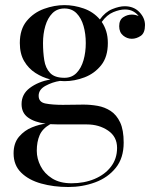

<svg xmlns="http://www.w3.org/2000/svg" viewBox="-20 -490 630 770"><path d="M66.5 -72.5Q66.5 -112.5 99.5 -137.2Q132.5 -162 182 -171.5Q150 -179.5 122 -197.5Q94 -215.5 76.8 -245Q59.5 -274.5 59.5 -317.5Q59.5 -372.5 87.2 -406Q115 -439.5 156.5 -454.5Q198 -469.5 238.5 -469.5Q277 -469.5 315.8 -456Q354.5 -442.5 380.5 -412Q402 -442 430.2 -453.5Q458.5 -465 480 -465Q516.5 -465 539 -441.5Q561.5 -418 561.5 -389.5Q561.5 -357.5 544.2 -346Q527 -334.5 508.5 -334.5Q489.5 -334.5 473.8 -347.5Q458 -360.5 458 -385Q458 -410 474.2 -420.8Q490.5 -431.5 508.5 -431.5Q523 -431.5 536 -425.5Q527.5 -437 513.8 -444.5Q500 -452 481 -452Q460 -452 434.2 -441.2Q408.5 -430.5 388 -402Q399.5 -385.5 406 -364.5Q412.5 -343.5 412.5 -317.5Q412.5 -262 385.8 -228.5Q359 -195 319 -179.8Q279 -164.5 238.5 -164.5Q229.5 -164.5 220.5 -165.5Q190.5 -161 162.8 -146Q135 -131 135 -106Q135 -80 162.8 -74.8Q190.5 -69.5 231.5 -69.5Q257.5 -69.5 275.5 -70Q293.5 -70.5 314.5 -70.5Q343 -70.5 371.5 -65.5Q400 -60.5 423.8 -45Q447.5 -29.5 461.8 0.8Q476 31 476 82Q476 144 444.2 183.2Q412.5 222.5 361.8 241.2Q311 260 254 260Q195 260 145 246Q95 232 64.8 202.2Q34.5 172.5 34.5 125Q34.5 83.5 56.5 58Q78.5 32.5 108.8 20.5Q139 8.5 163 6Q118 0 92.2 -18.8Q66.5 -37.5 66.5 -72.5ZM152.5 -317.5Q152.5 -280.5 157.5 -248.8Q162.5 -217 180.8 -197.5Q199 -178 238.5 -178Q268 -178 287 -197.5Q306 -217 315 -248.8Q324 -280.5 324 -317.5Q324 -354.5 315 -386Q306 -417.5 287 -436.8Q268 -456 238.5 -456Q209 -456 190 -436.8Q171 -417.5 161.8 -386Q152.5 -354.5 152.5 -317.5ZM127.5 114.5Q127.5 146 142.8 176Q158 206 189 225.5Q220 245 267 245Q318 245 359.5 227.5Q401 210 425.2 178.2Q449.5 146.5 449.5 103Q449.5 58 413.2 33.5Q377 9 328.5 9H215Q197 9 181.5 8Q150 26 138.8 52.5Q127.5 79 127.5 114.5Z"/></svg>

Font: Bodoni* 16
Style: Regular
Weight: 400
Version: Version 2.2